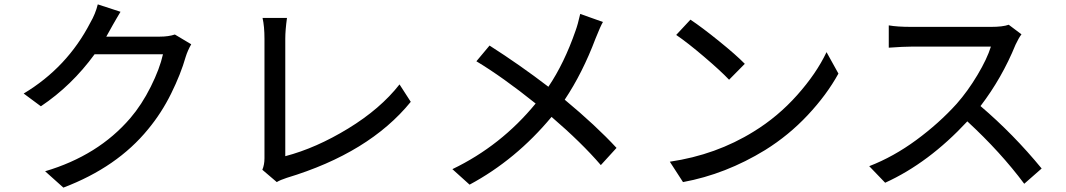

<svg xmlns="http://www.w3.org/2000/svg" viewBox="-20 -814 4903 883"><path d="M859.4 -610.4Q842.8 -581.1 834 -552.7Q811.5 -473.6 767.1 -383.8Q722.7 -293.9 661.1 -219.7Q518.6 -44.9 271.5 48.8L187.5 -26.4Q431.6 -98.6 579.1 -270.5Q631.8 -332 673.3 -415Q714.8 -498 729.5 -564.5H415Q309.6 -419.9 168 -325.2L88.9 -383.8Q289.1 -503.9 395.5 -710Q418.9 -750 429.7 -793.9L534.2 -759.8Q526.4 -747.1 517.1 -731Q507.8 -714.8 498.5 -698.7Q489.3 -682.6 486.3 -676.8Q480.5 -667 468.8 -645.5H714.8Q754.9 -645.5 784.2 -655.3Z M1186.5 -33.2Q1196.3 -56.6 1196.3 -85.9V-635.7Q1196.3 -692.4 1187.5 -731.4H1299.8Q1292 -674.8 1292 -636.7V-95.7Q1433.6 -132.8 1581.5 -223.1Q1729.5 -313.5 1817.4 -425.8L1869.1 -345.7Q1677.7 -110.4 1298.8 3.9Q1268.6 13.7 1252.9 23.4Z M2752.9 -712.9Q2742.2 -695.3 2718.8 -636.7Q2659.2 -478.5 2577.1 -355.5Q2721.7 -235.4 2815.4 -133.8L2743.2 -54.7Q2654.3 -158.2 2516.6 -276.4Q2352.5 -79.1 2139.6 35.2L2060.5 -36.1Q2284.2 -143.6 2443.4 -337.9Q2291 -460 2170.9 -532.2L2231.4 -604.5Q2372.1 -514.6 2502 -415Q2575.2 -523.4 2627 -672.9Q2637.7 -702.1 2648.4 -750Z M3155.3 -723.6Q3208 -688.5 3286.6 -625Q3365.2 -561.5 3405.3 -520.5L3333 -447.3Q3293 -489.3 3217.3 -553.7Q3141.6 -618.2 3089.8 -653.3ZM3060.5 -70.3Q3273.4 -101.6 3446.3 -209Q3557.6 -277.3 3646 -376.5Q3734.4 -475.6 3781.2 -574.2L3835.9 -475.6Q3782.2 -377.9 3694.8 -284.7Q3607.4 -191.4 3499 -124Q3317.4 -12.7 3121.1 23.4Z M4677.7 -656.2Q4665 -639.6 4650.4 -608.4Q4587.9 -455.1 4489.3 -326.2Q4640.6 -197.3 4770.5 -39.1L4690.4 31.2Q4582 -114.3 4428.7 -255.9Q4251 -64.5 4050.8 26.4L3977.5 -49.8Q4088.9 -92.8 4193.8 -169.9Q4298.8 -247.1 4379.9 -336.9Q4430.7 -394.5 4475.1 -468.8Q4519.5 -543 4537.1 -599.6H4170.9Q4135.7 -599.6 4067.4 -594.7V-697.3Q4106.4 -690.4 4170.9 -690.4H4538.1Q4591.8 -690.4 4619.1 -700.2Z"/></svg>

Font: Min Sans Medium
Style: Regular
Weight: 500
Designer: Jinseong-Kim, NotoSansCJK, Nunito
Foundry: Jinseong-Kim
Version: Version 1.400;Glyphs 3.1.2 (3151)